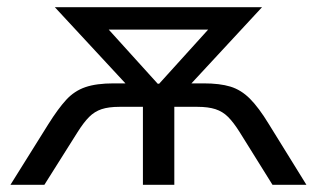

<svg xmlns="http://www.w3.org/2000/svg" viewBox="-20 -512 878 532"><path d="M9 0 114 -168Q141 -211 163.5 -235.5Q186 -260 216.5 -270.5Q247 -281 295 -281H360L347 -260L132 -492H706L491 -260L479 -281H544Q589 -281 618.5 -272Q648 -263 672.5 -238.5Q697 -214 725 -168L829 0H735L644 -146Q627 -173 612 -188Q597 -203 577 -209.5Q557 -216 527 -216H463V0H376V-216H311Q281 -216 261.5 -209.5Q242 -203 227 -188Q212 -173 195 -146L103 0ZM417 -280H421L583 -459L586 -430H252L255 -459Z"/></svg>

Font: Nunito Sans 9pt
Style: Regular
Weight: 400
Version: Version 3.101;gftools[0.9.27]